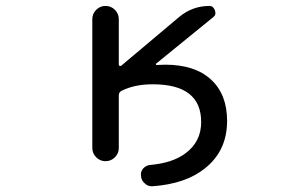

<svg xmlns="http://www.w3.org/2000/svg" viewBox="-20 -567 1040 651"><path d="M382.8 -347.7Q382.8 -344.7 385.3 -343.8Q387.7 -342.8 390.6 -343.8L587.9 -509.8Q632.8 -546.9 690.4 -546.9Q703.1 -546.9 708.5 -532.2Q713.9 -517.6 704.1 -509.8L509.8 -351.6Q507.8 -350.6 508.8 -348.1Q509.8 -345.7 511.7 -346.7Q524.4 -346.7 540 -347.7Q640.6 -347.7 695.3 -297.4Q750 -247.1 750 -157.2Q750 -55.7 674.8 3.9Q609.4 56.6 497.1 64.5Q496.1 64.5 494.1 64.5Q480.5 64.5 470.7 54.7Q459 44.9 458 29.3Q456.1 14.6 465.8 3.9Q475.6 -6.8 490.2 -7.8Q565.4 -14.6 608.4 -46.9Q662.1 -85.9 662.1 -153.3Q662.1 -281.2 498 -281.2Q435.5 -281.2 391.6 -258.8Q382.8 -253.9 382.8 -244.1V-65.4Q382.8 -46.9 369.6 -33.7Q356.4 -20.5 337.9 -20.5Q319.3 -20.5 306.2 -33.7Q293 -46.9 293 -65.4V-502Q293 -520.5 306.2 -533.7Q319.3 -546.9 337.9 -546.9Q356.4 -546.9 369.6 -533.7Q382.8 -520.5 382.8 -502Z"/></svg>

Font: Rounded-X Mgen+ 1mn regular
Style: Regular
Weight: 400
Designer: [Source Han Sans]
Ryoko NISHIZUKA  (kana & ideographs); Paul D. Hunt (Latin, Greek & Cyrillic); Wenlong ZHANG  (bopomofo
Version: Version 1.059.20150602